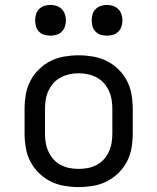

<svg xmlns="http://www.w3.org/2000/svg" viewBox="-20 -753 640 781"><path d="M300 8Q271 8 241.5 3Q212 -2 186 -15Q160 -28 138.5 -49Q117 -70 103.5 -96Q90 -122 85 -151.5Q80 -181 80 -210V-310Q80 -339 85 -368.5Q90 -398 103.5 -424Q117 -450 138.5 -471Q160 -492 186 -505Q212 -518 241.5 -523Q271 -528 300 -528Q329 -528 358.5 -523Q388 -518 414 -505Q440 -492 461.5 -471Q483 -450 496.5 -424Q510 -398 515 -368.5Q520 -339 520 -310V-210Q520 -181 515 -151.5Q510 -122 496.5 -96Q483 -70 461.5 -49Q440 -28 414 -15Q388 -2 358.5 3Q329 8 300 8ZM300 -66Q319 -66 337.5 -69.5Q356 -73 373 -82Q390 -91 402.5 -105Q415 -119 423 -136.5Q431 -154 434 -172.5Q437 -191 437 -210V-310Q437 -329 434 -347.5Q431 -366 423 -383.5Q415 -401 402.5 -415Q390 -429 373 -438Q356 -447 337.5 -451Q319 -455 300 -455Q281 -455 262.5 -451Q244 -447 227 -438Q210 -429 197.5 -415Q185 -401 177 -383.5Q169 -366 166 -347.5Q163 -329 163 -310V-210Q163 -191 166 -172.5Q169 -154 177 -136.5Q185 -119 197.5 -105Q210 -91 227 -82Q244 -73 262.5 -69.5Q281 -66 300 -66ZM415 -608Q402 -608 390 -611.5Q378 -615 369 -624Q360 -633 356.5 -645Q353 -657 353 -670Q353 -683 356.5 -695Q360 -707 369 -716Q378 -725 390 -729Q402 -733 415 -733Q428 -733 440 -729Q452 -725 461 -716Q470 -707 474 -695Q478 -683 478 -670Q478 -657 474 -645Q470 -633 461 -624Q452 -615 440 -611.5Q428 -608 415 -608ZM185 -608Q172 -608 160 -611.5Q148 -615 139 -624Q130 -633 126.5 -645Q123 -657 123 -670Q123 -683 126.5 -695Q130 -707 139 -716Q148 -725 160 -729Q172 -733 185 -733Q198 -733 210 -729Q222 -725 231 -716Q240 -707 244 -695Q248 -683 248 -670Q248 -657 244 -645Q240 -633 231 -624Q222 -615 210 -611.5Q198 -608 185 -608Z"/></svg>

Font: Iosevka Aile
Style: Regular
Weight: 400
Designer: Belleve Invis
Foundry: Belleve Invis
Version: Version 28.0.1; ttfautohint (v1.8.4)